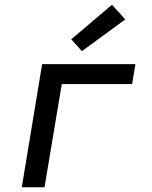

<svg xmlns="http://www.w3.org/2000/svg" viewBox="-20 -791 640 811"><path d="M72 0 158 -520H552L538 -436H241L168 0ZM326 -575 281 -625 453 -771 509 -709Z"/></svg>

Font: Iosevka SS04 Md Ex Obl
Style: Regular
Weight: 500
Width: 7
Italic angle: -9°
Monospace: yes
Designer: Belleve Invis
Foundry: Belleve Invis
Version: Version 19.0.0; ttfautohint (v1.8.4)